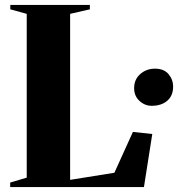

<svg xmlns="http://www.w3.org/2000/svg" viewBox="-20 -763 731 783"><path d="M21.5 0V-18.5L89 -38.5V-706.5L22 -725V-743H346.5V-725L266 -706.5V-29.5L446.5 -58.5L522 -225L601 -216.5L567 0ZM598.5 -331.5Q570.5 -331.5 548.8 -351.5Q527 -371.5 527 -403.5Q527 -439 552 -461Q577 -483 612 -483Q648.5 -483 667.2 -460.8Q686 -438.5 686 -410Q686 -372.5 662 -352Q638 -331.5 598.5 -331.5Z"/></svg>

Font: Merriweather 144pt ExtraBold
Style: Regular
Weight: 800
Version: Version 2.100